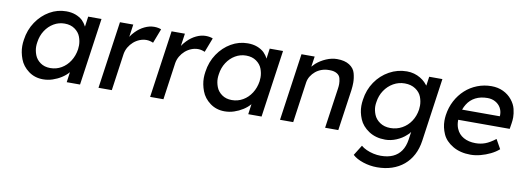

<svg xmlns="http://www.w3.org/2000/svg" viewBox="-60 -892 4005 1476"><g transform="rotate(10 1942.0 -153.5)"><path d="M273 10Q208 10 159.5 -26Q111 -62 91.5 -114Q72 -166 72 -215Q72 -239 76 -264Q87 -343 128.5 -404.5Q170 -466 230.5 -501Q291 -536 360 -536Q401 -536 433 -524Q465 -512 488 -491Q508 -471 521 -445L532 -525H636L561 0H457L468 -80Q468 -80 468 -80Q446 -54 414.5 -34Q383 -14 347 -2Q311 10 273 10ZM313 -85Q360 -85 399.5 -108Q439 -131 465 -171.5Q491 -212 499 -264Q501 -280 501 -295Q501 -328 488.5 -361.5Q476 -395 443.5 -418Q411 -441 364 -441Q318 -441 279 -418Q240 -395 214 -355Q188 -315 181 -264Q178 -246 178 -229Q178 -198 190.5 -164.5Q203 -131 235 -108Q267 -85 313 -85Z M705 0 780 -525H884L870 -427Q884 -449 904 -469Q934 -500 971.5 -518Q1009 -536 1046 -536Q1063 -536 1078 -533Q1093 -530 1101 -526L1058 -414Q1047 -419 1033 -422.5Q1019 -426 1005 -426Q978 -426 952 -415.5Q926 -405 905 -386.5Q884 -368 869.5 -343.5Q855 -319 850 -290L809 0Z M1108 0 1183 -525H1287L1273 -427Q1287 -449 1307 -469Q1337 -500 1374.5 -518Q1412 -536 1449 -536Q1466 -536 1481 -533Q1496 -530 1504 -526L1461 -414Q1450 -419 1436 -422.5Q1422 -426 1408 -426Q1381 -426 1355 -415.5Q1329 -405 1308 -386.5Q1287 -368 1272.5 -343.5Q1258 -319 1253 -290L1212 0Z M1690 10Q1625 10 1576.5 -26Q1528 -62 1508.5 -114Q1489 -166 1489 -215Q1489 -239 1493 -264Q1504 -343 1545.5 -404.5Q1587 -466 1647.5 -501Q1708 -536 1777 -536Q1818 -536 1850 -524Q1882 -512 1905 -491Q1925 -471 1938 -445L1949 -525H2053L1978 0H1874L1885 -80Q1885 -80 1885 -80Q1863 -54 1831.5 -34Q1800 -14 1764 -2Q1728 10 1690 10ZM1730 -85Q1777 -85 1816.5 -108Q1856 -131 1882 -171.5Q1908 -212 1916 -264Q1918 -280 1918 -295Q1918 -328 1905.5 -361.5Q1893 -395 1860.5 -418Q1828 -441 1781 -441Q1735 -441 1696 -418Q1657 -395 1631 -355Q1605 -315 1598 -264Q1595 -246 1595 -229Q1595 -198 1607.5 -164.5Q1620 -131 1652 -108Q1684 -85 1730 -85Z M2122 0 2197 -525H2300L2288 -444Q2299 -457 2313 -470Q2346 -499 2389 -517.5Q2432 -536 2474 -536Q2534 -536 2570.5 -512.5Q2607 -489 2617 -451.5Q2627 -414 2627 -379Q2627 -352 2623 -320L2577 0H2474L2519 -313Q2522 -333 2522 -350Q2522 -371 2516 -394Q2510 -417 2488 -429.5Q2466 -442 2435 -442Q2431 -442 2426 -442Q2396 -442 2369.5 -432.5Q2343 -423 2322.5 -406Q2302 -389 2288 -366.5Q2274 -344 2270 -318L2225 0Z M2919 230Q2863 230 2810 212.5Q2757 195 2727 167L2777 87Q2794 102 2819.5 113.5Q2845 125 2874 131.5Q2903 138 2932 138Q2987 138 3026.5 120Q3066 102 3090 67Q3114 32 3122 -20L3131 -83Q3121 -68 3105 -55Q3074 -26 3030.5 -8Q2987 10 2944 10Q2869 10 2815.5 -25.5Q2762 -61 2740.5 -112.5Q2719 -164 2719 -214Q2719 -238 2723 -263Q2734 -342 2776 -403.5Q2818 -465 2882 -500.5Q2946 -536 3019 -536Q3049 -536 3075.5 -528.5Q3102 -521 3124.5 -507.5Q3147 -494 3163 -478Q3175 -466 3184 -454L3194 -525H3297L3227 -32Q3218 31 3192.5 79.5Q3167 128 3127 161.5Q3087 195 3034.5 212.5Q2982 230 2919 230ZM2968 -85Q3017 -85 3058.5 -108Q3100 -131 3126.5 -171Q3153 -211 3161 -263Q3163 -279 3163 -294Q3163 -328 3150 -362Q3137 -396 3102.5 -419Q3068 -442 3019 -442Q2971 -442 2930 -418.5Q2889 -395 2862 -354.5Q2835 -314 2828 -263Q2825 -246 2825 -230Q2825 -199 2838.5 -165Q2852 -131 2886 -108Q2920 -85 2968 -85Z M3610 10Q3529 10 3471 -24.5Q3413 -59 3390.5 -110Q3368 -161 3368 -213Q3368 -234 3371 -257Q3380 -319 3407 -370Q3434 -421 3475 -458.5Q3516 -496 3568.5 -516.5Q3621 -537 3679 -537Q3730 -537 3771 -517.5Q3812 -498 3839.5 -464Q3867 -430 3875.5 -394Q3884 -358 3884 -330Q3884 -307 3880 -282L3873 -238H3471Q3471 -235 3471 -232Q3471 -197 3483 -169Q3500 -128 3539 -106Q3578 -84 3633 -84Q3672 -84 3707.5 -97Q3743 -110 3787 -144L3828 -71Q3801 -47 3764 -29Q3727 -11 3687 -0.5Q3647 10 3610 10ZM3781 -320 3782 -327Q3782 -329 3782 -331Q3782 -362 3767.5 -387Q3753 -412 3726 -427Q3699 -442 3665 -442Q3611 -442 3571 -421.5Q3531 -401 3507 -362Q3495 -343 3487 -320Z"/></g></svg>

Font: Lexend
Style: Italic
Weight: 400
Italic angle: -8.13011°
Designer: Bonnie Shaver-Troup, Thomas Jockin
Foundry: Lexend
Version: Version 1.007